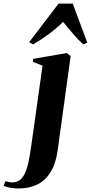

<svg xmlns="http://www.w3.org/2000/svg" viewBox="-150 -816 515 1090"><path d="M178 33Q167 113.5 136.5 162Q106 210.5 60 232.2Q14 254 -43 254Q-69.5 254 -92 250Q-114.5 246 -129.5 238L-119 212.5Q-109.5 215.5 -99.8 217.5Q-90 219.5 -81 219.5Q-58 219.5 -41.2 208.8Q-24.5 198 -12 174.8Q0.5 151.5 9.5 113.5Q18.5 75.5 26 21.5L91.5 -443L36.5 -465.5L39 -482L230.5 -515L251 -497ZM38.5 -564 15.5 -576.5 182.5 -795.5H263L345.5 -573.5L323 -564Q293 -590.5 263.8 -625.2Q234.5 -660 208 -692Q176 -659 131 -625.5Q86 -592 38.5 -564Z"/></svg>

Font: Merriweather 144pt ExtraBold
Style: Italic
Weight: 800
Italic angle: -7.8°
Version: Version 2.101